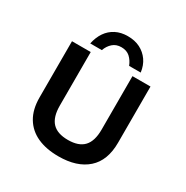

<svg xmlns="http://www.w3.org/2000/svg" viewBox="-156 -788 901 932"><g transform="rotate(30 294.0 -322.0)"><path d="M296 15Q227 15 177.5 -7.5Q128 -30 101 -75Q74 -120 74 -187V-502H179V-202Q179 -138 207.5 -107.5Q236 -77 296 -77Q356 -77 384.5 -107.5Q413 -138 413 -202V-502H514V-187Q514 -87 456.5 -36Q399 15 296 15ZM297 -659Q337 -659 366.5 -644Q396 -629 415 -602Q434 -575 439 -537H374Q364 -563 345.5 -580Q327 -597 297 -597Q268 -597 249 -580Q230 -563 221 -537H156Q164 -575 182.5 -602Q201 -629 230 -644Q259 -659 297 -659Z"/></g></svg>

Font: Maven Pro Medium
Style: Regular
Weight: 500
Designer: Joe Prince
Foundry: Joe Prince
Version: Version 2.103